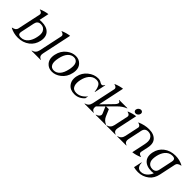

<svg xmlns="http://www.w3.org/2000/svg" viewBox="266 -2164 3790 3790"><g transform="rotate(45 2161.5 -268.5)"><path d="M291 -34.7Q386.2 -34.7 446.3 -109.9Q495.6 -171.9 516.1 -268.6Q527.3 -318.8 527.3 -356.9Q527.3 -399.4 513.7 -427.2Q477.5 -502.4 389.9 -502.4Q302.2 -502.4 283.2 -414.1L221.7 -123Q218.3 -107.4 218.3 -94.7Q218.3 -34.7 291 -34.7ZM252.4 9.8Q135.7 9.8 33.7 -44.4L35.2 -51.3Q122.1 -69.3 133.8 -123.5L238.8 -617.2Q240.2 -624 240.2 -630.4Q240.2 -673.3 170.9 -689.5L172.4 -696.3Q265.6 -736.8 354 -747.1L311 -543.5Q340.8 -546.9 370.6 -546.9Q513.7 -546.9 582 -468.3Q626.5 -417 626.5 -338.9Q626.5 -306.2 618.7 -268.6Q591.8 -142.1 497.1 -68.8Q395.5 9.8 252.4 9.8Z M629.9 0 631.3 -7.3Q719.2 -29.3 738.8 -122.1L844.2 -617.2Q845.7 -624 845.7 -630.4Q845.7 -673.3 776.4 -689.5L777.8 -696.3Q871.1 -736.8 959.5 -747.1L826.7 -122.1Q822.8 -103 822.8 -87.4Q822.8 -24.9 885.3 -7.3L883.8 0Z M1049.3 -56.6Q1000.5 -111.3 1000.5 -194.3Q1000.5 -229 1009.3 -268.6Q1037.6 -403.3 1139.2 -480.5Q1226.6 -546.9 1322.3 -546.9Q1418 -546.9 1477.1 -480.5Q1525.9 -425.8 1525.9 -342.8Q1525.9 -308.1 1517.1 -268.6Q1488.8 -133.8 1387.2 -56.6Q1299.8 9.8 1204.1 9.8Q1108.4 9.8 1049.3 -56.6ZM1337.9 -94.2Q1390.1 -152.3 1414.6 -268.6Q1426.3 -323.7 1426.3 -365.7Q1426.3 -412.1 1412.1 -442.9Q1383.8 -502.4 1313 -502.4Q1242.7 -502.4 1188.5 -442.9Q1136.2 -385.3 1111.3 -268.6Q1099.6 -213.4 1099.6 -171.4Q1099.6 -124.5 1114.3 -94.2Q1142.6 -34.7 1213.4 -34.7Q1284.2 -34.7 1337.9 -94.2Z M1832 9.8Q1712.4 9.8 1651.4 -68.8Q1607.4 -125.5 1607.4 -202.1Q1607.4 -233.4 1614.7 -268.6Q1640.6 -391.1 1736.3 -468.3Q1833.5 -546.9 1945.3 -546.9Q1998.5 -546.9 2033.7 -521.5Q2059.6 -503.9 2083.5 -503.9Q2109.4 -503.9 2133.3 -546.9H2140.6L2090.3 -309.6H2083Q2075.7 -387.2 2046.4 -443.8Q2016.6 -502.4 1940.9 -502.4Q1849.6 -502.4 1789.6 -427.2Q1740.2 -365.2 1719.7 -268.6Q1710 -223.1 1710 -185.1Q1710 -142.6 1722.2 -109.9Q1750 -34.7 1841.3 -34.7Q1962.4 -34.7 2057.1 -154.3L2043 -87.4Q1956.1 9.8 1832 9.8Z M2107.4 0 2108.9 -7.3Q2196.8 -29.3 2216.3 -122.1L2321.8 -617.2Q2323.2 -624 2323.2 -630.4Q2323.2 -673.3 2253.9 -689.5L2255.4 -696.3Q2348.6 -736.8 2437 -747.1L2319.8 -194.3L2540.5 -421.4Q2570.3 -452.1 2576.7 -481Q2577.6 -485.4 2577.6 -489.7Q2577.6 -516.6 2538.1 -529.8L2539.6 -537.1H2769L2767.6 -529.8Q2679.2 -497.1 2597.2 -415L2446.3 -263.7H2523.9L2584 -122.6Q2618.7 -41.5 2703.6 -7.3L2702.1 0H2419.4L2420.9 -7.3Q2490.2 -28.8 2502 -76.7Q2503.4 -82.5 2503.4 -88.4Q2503.4 -103 2495.6 -121.1L2438 -255.4L2304.2 -121.6Q2300.3 -103 2300.3 -87.4Q2300.3 -24.4 2362.8 -7.3L2361.3 0Z M3025.4 -686.5Q3035.2 -673.8 3035.2 -655.3Q3035.2 -647.9 3033.7 -640.6Q3027.8 -613.8 3005.9 -595Q2983.9 -576.2 2957.5 -576.2Q2931.2 -576.2 2916.5 -594.7Q2905.8 -608.4 2905.8 -626.5Q2905.8 -633.3 2907.7 -640.6Q2913.6 -667.5 2936 -686.3Q2958.5 -705.1 2984.9 -705.1Q3011.2 -705.1 3025.4 -686.5ZM2716.8 0 2718.3 -7.3Q2806.2 -29.3 2825.7 -122.1L2888.7 -417Q2890.1 -423.8 2890.1 -430.2Q2890.1 -473.1 2820.8 -489.3L2822.3 -496.1Q2915.5 -536.6 3003.9 -546.9L2913.6 -122.1Q2909.7 -103 2909.7 -87.4Q2909.7 -24.9 2972.2 -7.3L2970.7 0Z M3019.5 0 3021 -7.3Q3108.9 -29.8 3128.4 -122.1L3190.4 -413.6Q3191.9 -420.4 3191.9 -426.8Q3191.9 -469.7 3122.6 -485.8L3124 -492.7Q3249 -546.9 3365.7 -546.9Q3507.3 -546.9 3573.7 -465.8Q3610.8 -420.4 3610.8 -347.7Q3610.8 -311.5 3601.6 -268.6L3569.8 -120.1Q3568.4 -113.3 3568.4 -106.9Q3568.4 -64 3637.7 -47.9L3636.2 -41Q3543.9 -1 3452.1 9.8L3511.2 -268.6Q3522 -318.8 3522 -357.4Q3522 -399.9 3508.8 -427.2Q3472.2 -502.4 3385.7 -502.4Q3297.4 -502.4 3278.3 -414.1L3216.3 -122.1Q3212.4 -103 3212.4 -87.4Q3212.4 -24.9 3274.9 -7.3L3273.4 0Z M3966.3 -34.7Q4054.7 -34.7 4073.7 -123L4135.3 -414.1Q4138.7 -429.7 4138.7 -442.4Q4138.7 -502.4 4065.9 -502.4Q3970.7 -502.4 3910.6 -427.2Q3861.3 -365.2 3840.8 -268.6Q3830.6 -219.2 3830.6 -181.2Q3830.6 -138.7 3843.3 -109.9Q3877.4 -34.7 3966.3 -34.7ZM4046.4 3.9Q4016.1 9.8 3986.3 9.8Q3843.3 9.8 3774.9 -68.8Q3730.5 -120.1 3730.5 -198.2Q3730.5 -231 3738.3 -268.6Q3765.1 -395 3859.9 -468.3Q3961.4 -546.9 4104.5 -546.9Q4221.2 -546.9 4322.8 -492.7L4321.3 -485.8Q4234.4 -467.8 4223.1 -413.6L4149.9 -68.4Q4122.6 61 4038.1 128.9Q3937.5 210 3805.7 210Q3745.1 210 3685.1 194.3L3721.7 22.5H3729Q3729 77.1 3750 114.7Q3777.8 165.5 3843.3 165.5Q3928.7 165.5 3994.1 90.8Q4028.8 51.3 4046.4 3.9Z"/></g></svg>

Font: Modern Antiqua
Style: Book Oblique
Weight: 400
Italic angle: -12°
Designer: Wojciech Kalinowski "wmk69" (wmk69@o2.pl)
Foundry: Wojciech Kalinowski "wmk69" (wmk69@o2.pl)
Version: Version 3.1.0; 2021-05-28